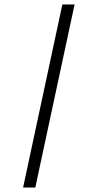

<svg xmlns="http://www.w3.org/2000/svg" viewBox="-20 -720 440 865"><path d="M261 -700H316L139 125H84Z"/></svg>

Font: Epunda Slab Light
Style: Italic
Weight: 300
Italic angle: -12°
Designer: Simon Atzbach
Foundry: typofactur
Version: Version 1.102